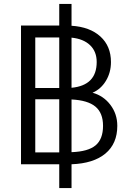

<svg xmlns="http://www.w3.org/2000/svg" viewBox="-20 -829 655 969"><path d="M341 0V120H279V0H86V-700H279V-809H341V-699Q434 -693 487 -644.5Q540 -596 540 -516Q540 -463 514.5 -421Q489 -379 447 -361Q502 -346 537 -300Q572 -254 572 -194Q572 -104 512 -54Q452 -4 341 0ZM279 -640H158V-385H279ZM341 -639V-386Q468 -398 468 -516Q468 -569 434.5 -601Q401 -633 341 -639ZM279 -60V-328H158V-60ZM500 -194Q500 -259 461.5 -291Q423 -323 341 -327V-61Q425 -64 462.5 -95.5Q500 -127 500 -194Z"/></svg>

Font: Krub
Style: Regular
Weight: 400
Designer: Ekaluck Peanpanawate
Foundry: Cadson Demak Co.,Ltd.
Version: Version 1.000; ttfautohint (v1.6)